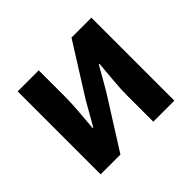

<svg xmlns="http://www.w3.org/2000/svg" viewBox="-130 -738 916 916"><g transform="rotate(-45 328.0 -280.0)"><path d="M79.3 0V-559.8H221.3V-383.2Q221.3 -340.9 217.1 -287.8Q212.9 -234.6 208.5 -182.4H212Q226.6 -208.2 246.2 -241.8Q265.7 -275.5 279.4 -300.5L442.4 -559.8H576.7V0H434.6V-176.4Q434.6 -218.8 439.3 -272Q444 -325.2 448.4 -377.4H444.2Q429.7 -352.4 410.4 -317.9Q391.2 -283.5 376.5 -259.3L212.8 0Z"/></g></svg>

Font: Noto Sans KR Thin
Style: Regular
Weight: 100
Designer: Ryoko NISHIZUKA 西塚涼子 (kana, bopomofo & ideographs); Paul D. Hunt (Latin, Greek & Cyrillic); Sandoll Communications 산돌커뮤니
Foundry: Adobe
Version: Version 2.004-H2;hotconv 1.0.118;makeotfexe 2.5.65603